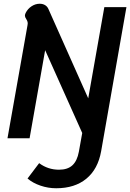

<svg xmlns="http://www.w3.org/2000/svg" viewBox="-20 -738 695 1025"><path d="M127 215 189 133Q236 168 295 168Q341 168 366.5 144.5Q392 121 401 72L419 -28L221 -470L138 0H20L127 -604Q128 -607 128 -613Q128 -624 120.5 -635.5Q113 -647 113 -654Q113 -661 117 -669Q128 -691 148.5 -704.5Q169 -718 192 -718Q208 -718 220 -711Q232 -704 238 -691L451 -213L537 -700H655L520 69Q503 165 441 216Q379 267 280 267Q237 267 196 253Q155 239 127 215Z"/></svg>

Font: Niramit SemiBold
Style: Italic
Weight: 600
Italic angle: -10°
Designer: Katatrad Aksorn Co.,Ltd.
Foundry: Cadson Demak Co.,Ltd.
Version: Version 1.001; ttfautohint (v1.6)